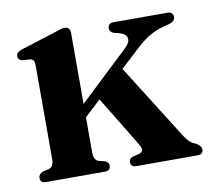

<svg xmlns="http://www.w3.org/2000/svg" viewBox="-58 -513 635 578"><g transform="rotate(-10 259.5 -224.0)"><path d="M38 0Q21 0 21 -15.5Q21 -26.5 34 -32.5L53.5 -37Q68.5 -42 68.5 -64V-352.5Q68.5 -369.5 56 -372L30.5 -373.5Q18.5 -377 18.5 -388Q18.5 -399 34 -405L143 -439.5Q153.5 -443 160 -445.2Q166.5 -447.5 173.5 -447.5Q190.5 -447.5 190.5 -428.5V-212L342.5 -355.5Q359 -371.5 356.2 -384.5Q353.5 -397.5 333 -403L316.5 -407Q304.5 -412 304.5 -422.5Q304.5 -438.5 322.5 -438.5H486Q504 -438.5 504 -422.5Q504 -416 499.2 -411Q494.5 -406 480.5 -402.5Q453.5 -397 430.2 -384.8Q407 -372.5 381 -348L324 -295.5L469.5 -64.5Q478.5 -51 486 -44.8Q493.5 -38.5 505 -34Q519 -25.5 519 -14.5Q519 0 501.5 0H314Q297.5 0 297.5 -15.5Q297.5 -26 309 -30L326.5 -34Q340.5 -38.5 340.2 -46.2Q340 -54 330.5 -68.5L240 -217L190.5 -171V-64.5Q190.5 -40.5 204.5 -35.5L224.5 -30.5Q235.5 -25.5 235.5 -15.5Q235.5 0 219 0Z"/></g></svg>

Font: Fraunces 144pt S050 SemiBold
Style: Regular
Weight: 600
Version: Version 1.000; ttfautohint (v1.8.3)